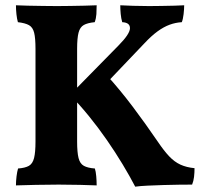

<svg xmlns="http://www.w3.org/2000/svg" viewBox="-20 -699 771 727"><path d="M492 7.8Q471.6 -31.4 444.4 -76.6Q417.2 -121.8 384.8 -168.6Q352.4 -215.4 316.7 -259.3Q281 -303.2 245 -339.6L428.6 -526.6Q471.6 -570 472.1 -591.8Q472.6 -613.6 442.8 -615Q438.6 -629.2 437 -646.5Q435.4 -663.8 435.4 -679Q453.2 -678 484.1 -677Q515 -676 544.4 -676Q564.4 -676 590.7 -676.5Q617 -677 640.8 -677.5Q664.6 -678 677.4 -679Q677.4 -664.8 675.2 -645.6Q673 -626.4 668.4 -615Q644.6 -613.6 622.3 -605.4Q600 -597.2 576.8 -580.4Q553.6 -563.6 527 -535.2L363.4 -363.6L385 -413.4Q434.8 -358.4 482.3 -295.4Q529.8 -232.4 577.6 -162.4Q600.8 -128 620.7 -107Q640.6 -86 663.3 -75.6Q686 -65.2 716.6 -62.2Q716.6 -45.2 714.7 -29.1Q712.8 -13 707.4 0Q688.4 0 660 0.3Q631.6 0.6 599.5 1.6Q567.4 2.6 539 3.9Q510.6 5.2 492 7.8ZM40.4 3Q40.4 -13 42.6 -31.2Q44.8 -49.4 48.4 -61Q75.4 -63 89.5 -71.1Q103.6 -79.2 109 -100.7Q114.4 -122.2 114.4 -163V-514.2Q114.4 -554.4 109.3 -575Q104.2 -595.6 89.8 -603.7Q75.4 -611.8 47.8 -615Q44.2 -627.2 42.3 -644.8Q40.4 -662.4 40.4 -679Q57.2 -678 85.3 -677.5Q113.4 -677 143.4 -676.5Q173.4 -676 196.2 -676Q219 -676 246.4 -676.5Q273.8 -677 299.9 -677.5Q326 -678 346 -679Q346 -661.8 345 -645.7Q344 -629.6 338.6 -615Q311.6 -612.4 297.2 -604.3Q282.8 -596.2 277.4 -575.3Q272 -554.4 272 -514.2V-163Q272 -122.2 277.4 -100.7Q282.8 -79.2 297.5 -71.1Q312.2 -63 339.2 -61Q342.8 -50 344.4 -31.8Q346 -13.6 346 3Q320.8 2 282.9 1Q245 0 202.2 0Q159.4 0 115.6 1Q71.8 2 40.4 3Z"/></svg>

Font: Vollkorn
Style: Regular
Weight: 400
Designer: Friedrich Althausen
Foundry: Friedrich Althausen
Version: Version 4.104